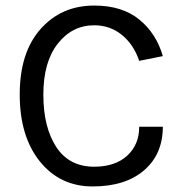

<svg xmlns="http://www.w3.org/2000/svg" viewBox="-20 -660 653 691"><path d="M319 -640Q420 -640 481.5 -589.5Q543 -539 566 -458L481 -441Q461 -500 418.5 -534.5Q376 -569 319 -569Q240 -569 188 -503Q136 -437 136 -319.5Q136 -202 182.5 -131Q229 -60 319 -60Q394 -60 437.5 -99.5Q481 -139 481 -204H566Q566 -105 498.5 -47Q431 11 313.5 11Q196 11 123.5 -79Q51 -169 51 -320Q51 -471 126 -555.5Q201 -640 319 -640Z"/></svg>

Font: Karla
Style: Regular
Weight: 400
Designer: Jonathan Pinhorn
Version: Version 1.000